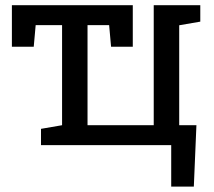

<svg xmlns="http://www.w3.org/2000/svg" viewBox="-20 -548 809 725"><path d="M626.5 156.7V0H134.8V-61.5L214.4 -75.2V-453.1H114.7L107.4 -371.6H24.9V-528.3H481.4V-371.6H399.4L392.1 -453.1H310.5V-75.2H560.5V-528.3H736.3V-466.3L656.7 -452.6V-75.2H721.7L711.9 156.7Z"/></svg>

Font: Roboto Slab
Style: Regular
Weight: 400
Designer: Google
Version: Version 2.000; ttfautohint (v1.8.1.43-b0c9)